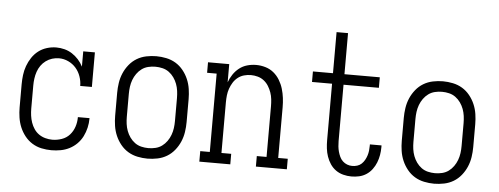

<svg xmlns="http://www.w3.org/2000/svg" viewBox="-49 -864 2599 1001"><g transform="rotate(5 1250.0 -363.5)"><path d="M247 8Q221 8 195 2.5Q169 -3 146.5 -17Q124 -31 107.5 -52Q91 -73 81 -97Q71 -121 67 -147.5Q63 -174 63 -200V-320Q63 -345 66 -369.5Q69 -394 77.5 -417.5Q86 -441 100 -462Q114 -483 133.5 -498Q153 -513 177.5 -520.5Q202 -528 227 -528Q248 -528 269.5 -522.5Q291 -517 309.5 -505Q328 -493 343 -476.5Q358 -460 368 -440V-520H429V-339H368Q368 -364 359.5 -388.5Q351 -413 334.5 -432Q318 -451 294.5 -462Q271 -473 246 -473Q227 -473 209.5 -467.5Q192 -462 177 -451Q162 -440 151.5 -425Q141 -410 135 -392.5Q129 -375 126.5 -356.5Q124 -338 124 -320V-200Q124 -181 126.5 -162.5Q129 -144 135 -126.5Q141 -109 151.5 -93.5Q162 -78 177 -67.5Q192 -57 210.5 -52Q229 -47 247 -47Q272 -47 296.5 -55.5Q321 -64 337.5 -82.5Q354 -101 362 -125Q370 -149 370 -174V-176H431V-174Q431 -150 425.5 -126Q420 -102 409 -80Q398 -58 380.5 -40.5Q363 -23 341.5 -12Q320 -1 296 3.5Q272 8 247 8Z M750 8Q724 8 697.5 2.5Q671 -3 648.5 -16.5Q626 -30 609 -51Q592 -72 581.5 -96.5Q571 -121 567 -147.5Q563 -174 563 -200V-320Q563 -346 567 -372.5Q571 -399 581.5 -423.5Q592 -448 609 -469Q626 -490 648.5 -503.5Q671 -517 697.5 -522.5Q724 -528 750 -528Q776 -528 802.5 -522.5Q829 -517 851.5 -503.5Q874 -490 891 -469Q908 -448 918.5 -423.5Q929 -399 933 -372.5Q937 -346 937 -320V-200Q937 -174 933 -147.5Q929 -121 918.5 -96.5Q908 -72 891 -51Q874 -30 851.5 -16.5Q829 -3 802.5 2.5Q776 8 750 8ZM750 -47Q769 -47 787.5 -51.5Q806 -56 821 -67Q836 -78 847 -93.5Q858 -109 864.5 -126.5Q871 -144 873.5 -162.5Q876 -181 876 -200V-320Q876 -339 873.5 -357.5Q871 -376 864.5 -393.5Q858 -411 847 -426.5Q836 -442 821 -453Q806 -464 787.5 -468.5Q769 -473 750 -473Q731 -473 712.5 -468.5Q694 -464 679 -453Q664 -442 653 -426.5Q642 -411 635.5 -393.5Q629 -376 626.5 -357.5Q624 -339 624 -320V-200Q624 -181 626.5 -162.5Q629 -144 635.5 -126.5Q642 -109 653 -93.5Q664 -78 679 -67Q694 -56 712.5 -51.5Q731 -47 750 -47Z M1021 0V-55H1071V-465H1021V-520H1132V-425Q1140 -447 1153 -466.5Q1166 -486 1184.5 -500.5Q1203 -515 1226 -521.5Q1249 -528 1273 -528Q1297 -528 1321 -521Q1345 -514 1364 -498.5Q1383 -483 1396 -461.5Q1409 -440 1416 -416.5Q1423 -393 1426 -369Q1429 -345 1429 -320V-55H1479V0H1317V-55H1368V-320Q1368 -338 1366 -356.5Q1364 -375 1358 -392Q1352 -409 1342.5 -424.5Q1333 -440 1318.5 -451.5Q1304 -463 1286 -468Q1268 -473 1250 -473Q1232 -473 1214 -468Q1196 -463 1181.5 -451.5Q1167 -440 1157.5 -424.5Q1148 -409 1142 -392Q1136 -375 1134 -356.5Q1132 -338 1132 -320V-55H1183V0Z M1817 8Q1796 8 1774.5 2.5Q1753 -3 1735.5 -15.5Q1718 -28 1706 -46Q1694 -64 1687 -84.5Q1680 -105 1677.5 -126.5Q1675 -148 1675 -170V-465H1570V-520H1675V-735H1735V-520H1920V-465H1735V-170Q1735 -156 1736.5 -142Q1738 -128 1741.5 -115Q1745 -102 1751 -89Q1757 -76 1767 -66.5Q1777 -57 1790 -52Q1803 -47 1817 -47Q1830 -47 1843 -51Q1856 -55 1865.5 -64Q1875 -73 1881.5 -84.5Q1888 -96 1892 -108.5Q1896 -121 1897.5 -134Q1899 -147 1899 -160V-167H1960V-157Q1960 -137 1956.5 -116.5Q1953 -96 1945.5 -77Q1938 -58 1925.5 -41Q1913 -24 1895.5 -12.5Q1878 -1 1858 3.5Q1838 8 1817 8Z M2250 8Q2224 8 2197.5 2.5Q2171 -3 2148.5 -16.5Q2126 -30 2109 -51Q2092 -72 2081.5 -96.5Q2071 -121 2067 -147.5Q2063 -174 2063 -200V-320Q2063 -346 2067 -372.5Q2071 -399 2081.5 -423.5Q2092 -448 2109 -469Q2126 -490 2148.5 -503.5Q2171 -517 2197.5 -522.5Q2224 -528 2250 -528Q2276 -528 2302.5 -522.5Q2329 -517 2351.5 -503.5Q2374 -490 2391 -469Q2408 -448 2418.5 -423.5Q2429 -399 2433 -372.5Q2437 -346 2437 -320V-200Q2437 -174 2433 -147.5Q2429 -121 2418.5 -96.5Q2408 -72 2391 -51Q2374 -30 2351.5 -16.5Q2329 -3 2302.5 2.5Q2276 8 2250 8ZM2250 -47Q2269 -47 2287.5 -51.5Q2306 -56 2321 -67Q2336 -78 2347 -93.5Q2358 -109 2364.5 -126.5Q2371 -144 2373.5 -162.5Q2376 -181 2376 -200V-320Q2376 -339 2373.5 -357.5Q2371 -376 2364.5 -393.5Q2358 -411 2347 -426.5Q2336 -442 2321 -453Q2306 -464 2287.5 -468.5Q2269 -473 2250 -473Q2231 -473 2212.5 -468.5Q2194 -464 2179 -453Q2164 -442 2153 -426.5Q2142 -411 2135.5 -393.5Q2129 -376 2126.5 -357.5Q2124 -339 2124 -320V-200Q2124 -181 2126.5 -162.5Q2129 -144 2135.5 -126.5Q2142 -109 2153 -93.5Q2164 -78 2179 -67Q2194 -56 2212.5 -51.5Q2231 -47 2250 -47Z"/></g></svg>

Font: Iosevka Curly Slab Light
Style: Regular
Weight: 300
Monospace: yes
Designer: Belleve Invis
Foundry: Belleve Invis
Version: Version 22.1.2; ttfautohint (v1.8.4)